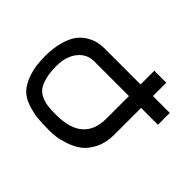

<svg xmlns="http://www.w3.org/2000/svg" viewBox="-178 -906 1087 1087"><g transform="rotate(-45 365.0 -362.5)"><path d="M700 -134H593V1H498V-134H283Q220 -134 172.5 -157.5Q125 -181 100.5 -213Q76 -245 61.5 -287.5Q47 -330 43.5 -358Q40 -386 40 -412Q40 -470 44 -508.5Q48 -547 63.5 -592Q79 -637 108 -663.5Q137 -690 190.5 -708Q244 -726 320 -726Q386 -726 436 -712Q486 -698 514.5 -677Q543 -656 560.5 -627Q578 -598 584 -572Q590 -546 590 -518V-230H700ZM497 -507Q497 -567 450 -604Q403 -641 328 -641Q275 -641 238 -631.5Q201 -622 180 -606.5Q159 -591 147.5 -564Q136 -537 133 -511.5Q130 -486 130 -447Q130 -230 317 -230H497Z"/></g></svg>

Font: ColatingCofangSans
Style: Regular
Weight: 400
Foundry: GNU
Version: Version 412.227;June 27, 2022;FontCreator 11.0.0.2412 32-bit